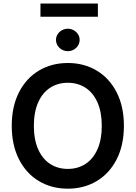

<svg xmlns="http://www.w3.org/2000/svg" viewBox="-20 -1081 784 1110"><path d="M372.1 9.8Q278.8 9.8 205.3 -33.9Q131.8 -77.6 89.8 -159.9Q47.9 -242.2 47.9 -353.5Q47.9 -465.3 89.8 -547.4Q131.8 -629.4 205.3 -673.1Q278.8 -716.8 372.1 -716.8Q465.3 -716.8 538.8 -673.1Q612.3 -629.4 654.3 -547.4Q696.3 -465.3 696.3 -353.5Q696.3 -241.7 654.3 -159.7Q612.3 -77.6 538.8 -33.9Q465.3 9.8 372.1 9.8ZM372.1 -602.5Q314 -602.5 269.5 -573.5Q225.1 -544.4 200.4 -488.5Q175.8 -432.6 175.8 -353.5Q175.8 -274.4 200.4 -218.5Q225.1 -162.6 269.5 -133.5Q314 -104.5 372.1 -104.5Q430.2 -104.5 474.6 -133.5Q519 -162.6 543.7 -218.5Q568.4 -274.4 568.4 -353.5Q568.4 -432.6 543.7 -488.5Q519 -544.4 474.6 -573.5Q430.2 -602.5 372.1 -602.5ZM303.7 -850.6Q303.7 -867.7 313 -882.6Q322.3 -897.5 338.1 -906.2Q354 -915 372.1 -915Q390.1 -915 406 -906.2Q421.9 -897.5 431.2 -882.6Q440.4 -867.7 440.4 -850.6Q440.4 -833 431.2 -817.9Q421.9 -802.7 406 -793.9Q390.1 -785.2 372.1 -785.2Q354 -785.2 338.1 -793.9Q322.3 -802.7 313 -817.9Q303.7 -833 303.7 -850.6ZM545.9 -984.4H213.9V-1060.5H545.9Z"/></svg>

Font: Pretendard GOV SemiBold
Style: Regular
Weight: 600
Designer: Base glyphs from Inter by Rasmus Andersson; Hangeul glyphs from Noto Sans CJK(Source Han Sans) by Jang Soo-young and Kan
Foundry: Kil Hyung-jin
Version: Version 1.309